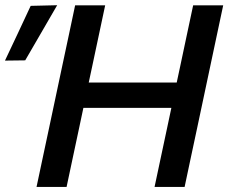

<svg xmlns="http://www.w3.org/2000/svg" viewBox="-62 -734 897 754"><path d="M81.5 0Q94 -58.5 105.5 -113Q117 -167.5 131.5 -235L182 -473Q196.5 -541.5 208.5 -597.2Q220.5 -653 233 -713H351Q338.5 -654 326.5 -597.8Q314.5 -541.5 300 -473L286.5 -410H632L645.5 -473Q660 -541.5 672 -598Q684 -654.5 696.5 -713H814.5Q802 -654 790 -597.8Q778 -541.5 763.5 -473L713 -235Q698.5 -167.5 687 -113.2Q675.5 -59 663 0H545Q557.5 -58.5 569 -113Q580.5 -167.5 595 -235L611 -310.5H265.5L249.5 -235Q235 -167.5 223.5 -113Q212 -58.5 199.5 0ZM-42.5 -496Q-16.5 -550.5 8.5 -604Q33.5 -657.5 58.5 -711L162.5 -713.5Q130.5 -658 99.2 -604.2Q68 -550.5 37 -497Z"/></svg>

Font: Commissioner Medium
Style: Italic
Weight: 500
Italic angle: -12°
Designer: Kostas Bartsokas
Foundry: Kostas Bartsokas
Version: Version 1.000; ttfautohint (v1.8.3)